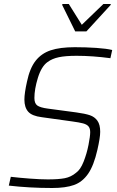

<svg xmlns="http://www.w3.org/2000/svg" viewBox="-20 -932 586 960"><path d="M24 -4 34 -48Q76 -43 129.5 -39Q183 -35 219 -35Q273 -35 304 -41Q335 -47 360 -68Q382 -83 398 -123.5Q414 -164 422.5 -207.5Q431 -251 431 -271Q431 -290 422.5 -300Q414 -310 395.5 -315Q377 -320 340 -325L189 -346Q140 -352 121 -373.5Q102 -395 102 -434Q102 -466 115 -524Q129 -591 158 -628Q187 -665 233.5 -680.5Q280 -696 354 -696Q410 -696 461.5 -692.5Q513 -689 541 -682L532 -641Q442 -653 363 -653Q308 -653 274.5 -646Q241 -639 218 -622Q187 -600 169.5 -543Q152 -486 152 -442Q152 -415 166.5 -404.5Q181 -394 219 -389L361 -370Q405 -364 429 -356Q453 -348 467 -328.5Q481 -309 481 -273Q481 -244 467 -183Q449 -104 420.5 -63Q392 -22 350 -7Q308 8 241 8Q127 8 24 -4ZM356 -775 291 -907 292 -912H324L389 -808L497 -912H534L533 -907L412 -775Z"/></svg>

Font: Saira Semi Condensed ExtraLight
Style: Italic
Weight: 200
Width: 4
Italic angle: -12°
Designer: Hector Gatti with collaboration of the Omnibus-Type team
Foundry: Omnibus-Type
Version: Version 1.001; ttfautohint (v1.8)